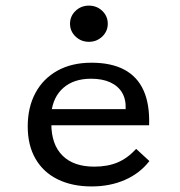

<svg xmlns="http://www.w3.org/2000/svg" viewBox="-20 -649 637 680"><path d="M304.4 11.3Q235.5 11.3 184.4 -13.8Q133.3 -38.9 105.8 -86.6Q78.2 -134.3 78.2 -201.3Q78.2 -269.1 105.5 -319.8Q132.7 -370.5 183.4 -398.7Q234.2 -426.9 303.9 -426.9Q374.2 -426.9 420.4 -402.2Q466.6 -377.5 488.6 -328.4Q510.6 -279.3 508.1 -205.4H127.2L126.2 -262.6H425Q426.5 -297.2 412.4 -320.9Q398.2 -344.6 370.4 -357.4Q342.5 -370.2 302.4 -370.2Q241.8 -370.2 204.8 -338.2Q167.8 -306.1 161.6 -248.5L164.2 -245.8Q163.4 -240.1 162.6 -230.7Q161.8 -221.4 161.8 -211Q161.8 -137.4 201.2 -98.1Q240.5 -58.8 313.9 -58.8Q361.1 -58.8 396.5 -73.7Q431.9 -88.7 462.3 -121.7L509.1 -78.6Q475.1 -34.8 422.4 -11.8Q369.7 11.3 304.4 11.3ZM294.9 -500.9Q267.1 -500.9 247.6 -519.6Q228 -538.3 228 -565Q228 -591.8 247.6 -610.5Q267.1 -629.1 294.9 -629.1Q322.6 -629.1 342.2 -610.5Q361.7 -591.8 361.7 -565Q361.7 -538.3 342.2 -519.6Q322.6 -500.9 294.9 -500.9Z"/></svg>

Font: Playfair 5pt SemiExpanded Light
Style: Regular
Weight: 300
Width: 6
Designer: Claus Eggers Sørensen
Foundry: Claus Eggers Sørensen
Version: Version 2.203